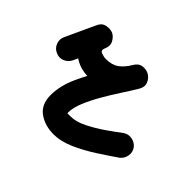

<svg xmlns="http://www.w3.org/2000/svg" viewBox="-111 -420 583 583"><g transform="rotate(45 180.5 -128.5)"><path d="M4 -137Q-10 -143 -15.5 -158Q-21 -173 -14 -187Q-3 -210 7.5 -233.5Q18 -257 29 -280Q37 -297 51.5 -300.5Q66 -304 79 -299Q91 -293 98 -279.5Q105 -266 97 -249Q92 -237 102.5 -233Q113 -229 122 -229Q148 -229 164 -240.5Q180 -252 193 -274Q202 -290 217 -292Q232 -294 244 -287Q256 -280 261.5 -266Q267 -252 257 -236Q245 -216 228 -190Q211 -164 194.5 -135.5Q178 -107 167 -80.5Q156 -54 156 -33Q156 -30 157 -30Q158 -30 171 -30Q193 -30 221 -44Q249 -58 275.5 -76.5Q302 -95 319 -108Q319 -108 319 -108Q319 -108 319 -108Q332 -117 347.5 -114Q363 -111 372 -99Q381 -86 378 -70.5Q375 -55 363 -46Q337 -28 304.5 -7Q272 14 237.5 29.5Q203 45 171 45Q134 45 107.5 26Q81 7 81 -33Q81 -73 100.5 -116Q120 -159 146 -199.5Q172 -240 193 -274Q202 -290 217 -292Q232 -294 244 -287Q256 -280 261.5 -266Q267 -252 257 -236Q234 -197 201 -175Q168 -153 122 -153Q88 -153 61.5 -171Q35 -189 24.5 -217.5Q14 -246 29 -280Q36 -297 50.5 -300.5Q65 -304 78 -298Q91 -292 98 -279Q105 -266 97 -249Q86 -225 75.5 -202Q65 -179 54 -155Q47 -141 32.5 -135.5Q18 -130 4 -137Z"/></g></svg>

Font: FRB American Cursive Guidelines Arrows Extrabold
Style: Bold Italic
Weight: 800
Italic angle: -25°
Version: Version 2.0;Modular Font Editor K font №1